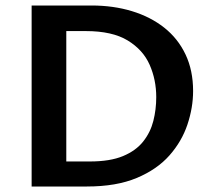

<svg xmlns="http://www.w3.org/2000/svg" viewBox="-20 -678 774 698"><path d="M95 0V-658H313Q392 -658 459.5 -637.5Q527 -617 577 -577.5Q627 -538 654.5 -480Q682 -422 682 -347Q682 -287 661.5 -225.5Q641 -164 596 -113Q551 -62 477 -31Q403 0 296 0ZM221 -91H307Q380 -91 427 -110.5Q474 -130 500.5 -163.5Q527 -197 537.5 -238.5Q548 -280 548 -325Q548 -388 524 -442.5Q500 -497 444 -531Q388 -565 292 -565H221Z"/></svg>

Font: Ysabeau
Style: Bold
Weight: 700
Designer: Christian Thalmann (Catharsis Fonts)
Version: Version 2.000;gftools[0.9.27.dev2+g8671c4b]